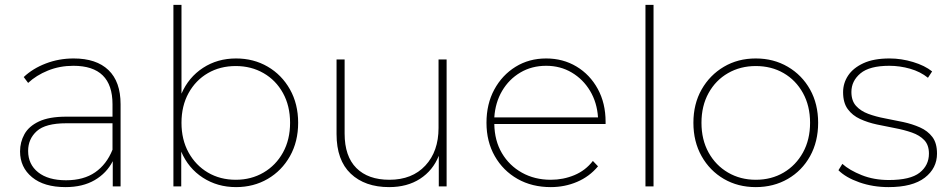

<svg xmlns="http://www.w3.org/2000/svg" viewBox="-20 -762 3887 785"><path d="M441 0V-103Q416 -54 367 -25.5Q318 3 248 3Q160 3 111 -37.5Q62 -78 62 -143Q62 -181 80 -213.5Q98 -246 139.5 -265.5Q181 -285 251 -285H440V-336Q440 -493 280 -493Q224 -493 176 -473.5Q128 -454 95 -423L77 -447Q114 -482 167.5 -502.5Q221 -523 281 -523Q374 -523 423.5 -475.5Q473 -428 473 -336V0ZM440 -150V-258H251Q166 -258 130.5 -226Q95 -194 95 -145Q95 -90 136 -57.5Q177 -25 250 -25Q322 -25 369 -57.5Q416 -90 440 -150Z M945 3Q869 3 809.5 -35.5Q750 -74 721 -142V0H689V-742H722V-379Q751 -446 810 -484.5Q869 -523 945 -523Q1017 -523 1074.5 -489.5Q1132 -456 1165.5 -396.5Q1199 -337 1199 -260Q1199 -183 1165.5 -123.5Q1132 -64 1074.5 -30.5Q1017 3 945 3ZM944 -27Q1007 -27 1057.5 -56.5Q1108 -86 1137 -138.5Q1166 -191 1166 -260Q1166 -329 1137 -381.5Q1108 -434 1057.5 -463Q1007 -492 944 -492Q880 -492 830 -463Q780 -434 751 -381.5Q722 -329 722 -260Q722 -191 751 -138.5Q780 -86 830 -56.5Q880 -27 944 -27Z M1571 3Q1472 3 1414 -52Q1356 -107 1356 -214V-519H1389V-216Q1389 -123 1437 -75Q1485 -27 1572 -27Q1665 -27 1719 -85Q1773 -143 1773 -239V-519H1806V0H1774V-125Q1750 -65 1697.5 -31Q1645 3 1571 3Z M2232 3Q2155 3 2096 -30.5Q2037 -64 2003 -123.5Q1969 -183 1969 -260Q1969 -337 2001 -396Q2033 -455 2088 -489Q2143 -523 2213 -523Q2282 -523 2337 -490Q2392 -457 2424 -398.5Q2456 -340 2456 -264Q2456 -261 2456 -255H2001Q2002 -187 2032 -136Q2062 -85 2114 -56Q2166 -27 2232 -27Q2283 -27 2328.5 -46Q2374 -65 2404 -104L2425 -82Q2390 -40 2339.5 -18.5Q2289 3 2232 3ZM2001 -282H2425Q2421 -343 2392.5 -390.5Q2364 -438 2317.5 -465.5Q2271 -493 2213 -493Q2154 -493 2107.5 -465.5Q2061 -438 2033 -390.5Q2005 -343 2001 -282Z M2619 0V-742H2652V0Z M3070 3Q2997 3 2939.5 -30.5Q2882 -64 2848.5 -123.5Q2815 -183 2815 -260Q2815 -337 2848.5 -396Q2882 -455 2939.5 -489Q2997 -523 3070 -523Q3143 -523 3201 -489Q3259 -455 3292 -396Q3325 -337 3325 -260Q3325 -183 3292 -123.5Q3259 -64 3201 -30.5Q3143 3 3070 3ZM3070 -27Q3134 -27 3184 -56.5Q3234 -86 3263 -138.5Q3292 -191 3292 -260Q3292 -329 3263 -381.5Q3234 -434 3184 -463Q3134 -492 3070 -492Q3007 -492 2956.5 -463Q2906 -434 2877 -381.5Q2848 -329 2848 -260Q2848 -191 2877 -138.5Q2906 -86 2956.5 -56.5Q3007 -27 3070 -27Z M3613 3Q3549 3 3493.5 -16.5Q3438 -36 3408 -66L3424 -92Q3453 -66 3503 -46Q3553 -26 3614 -26Q3702 -26 3740 -56Q3778 -86 3778 -134Q3778 -169 3759 -189Q3740 -209 3708.5 -220Q3677 -231 3640 -238Q3603 -245 3565.5 -253Q3528 -261 3496.5 -275.5Q3465 -290 3446 -316Q3427 -342 3427 -385Q3427 -422 3447.5 -453Q3468 -484 3510 -503.5Q3552 -523 3617 -523Q3665 -523 3713 -508.5Q3761 -494 3791 -470L3774 -444Q3743 -469 3701 -481Q3659 -493 3616 -493Q3535 -493 3498 -462Q3461 -431 3461 -386Q3461 -350 3480 -329Q3499 -308 3530 -296.5Q3561 -285 3598.5 -278Q3636 -271 3673 -263Q3710 -255 3741.5 -241Q3773 -227 3792 -202Q3811 -177 3811 -134Q3811 -74 3761 -35.5Q3711 3 3613 3Z"/></svg>

Font: Montserrat ExtraLight
Style: Regular
Weight: 200
Designer: Julieta Ulanovsky
Foundry: Julieta Ulanovsky
Version: Version 9.000; ttfautohint (v1.8.4.7-5d5b)